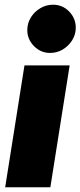

<svg xmlns="http://www.w3.org/2000/svg" viewBox="-20 -796 342 816"><path d="M2 0 84 -518H276L194 0ZM193 -571Q153 -571 124.5 -600Q96 -629 96 -668Q96 -698 111.5 -722.5Q127 -747 152 -761.5Q177 -776 205 -776Q246 -776 274 -747Q302 -718 302 -678Q302 -649 286.5 -624.5Q271 -600 246.5 -585.5Q222 -571 193 -571Z"/></svg>

Font: MuseoModerno Thin Black
Style: Italic
Weight: 900
Italic angle: -9°
Version: Version 1.003